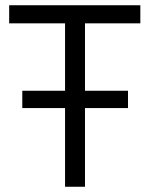

<svg xmlns="http://www.w3.org/2000/svg" viewBox="-20 -712 569 732"><path d="M228 -623V-366H65V-300H228V0H304V-300H468V-366H304V-623H515V-692H15V-623Z"/></svg>

Font: RazerF5
Style: Regular
Weight: 400
Foundry: Razer Inc.
Version: Version 2